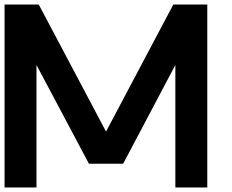

<svg xmlns="http://www.w3.org/2000/svg" viewBox="-20 -821 1019 842"><path d="M889 1V-801H740L445 -244L150 -801H0V1H140V-536L370 -103H520L749 -536V1Z"/></svg>

Font: MintSans
Style: Bold
Weight: 700
Version: Version 2.0